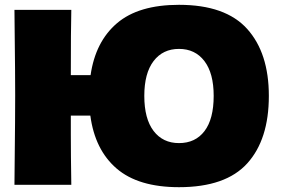

<svg xmlns="http://www.w3.org/2000/svg" viewBox="-20 -767 1176 797"><path d="M1096 -369Q1096 -188 1006.5 -89Q917 10 723 10Q554 10 464 -67.5Q374 -145 355 -287H274V-208Q274 -128 276 0H40L41 -105Q43 -277 43 -372Q43 -461 41 -625L40 -726H276Q274 -644 274 -455H356Q376 -594 465.5 -670.5Q555 -747 723 -747Q916 -747 1006 -647Q1096 -547 1096 -369ZM867 -369Q867 -463 828.5 -513.5Q790 -564 723 -564Q656 -564 617.5 -513.5Q579 -463 579 -369Q579 -274 617.5 -223.5Q656 -173 723 -173Q791 -173 829 -223Q867 -273 867 -369Z"/></svg>

Font: Mantou Sans
Style: Regular
Weight: 400
Designer: Mant0u / artakana
Foundry: Mant0u / artakana
Version: Version 1.001;October 22, 2023;FontCreator 14.0.0.2901 64-bi